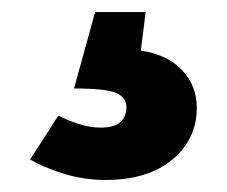

<svg xmlns="http://www.w3.org/2000/svg" viewBox="-20 -36 377 319"><path d="M147 176Q170 176 180 167Q190 158 190 142Q190 126 173 118.5Q156 111 103 111L138 -16H222L214 48Q259 55 283 81Q307 107 307 143Q307 195 266.5 229Q226 263 155 263Q119 263 85.5 252.5Q52 242 30 229L77 156Q92 164 111 170Q130 176 147 176Z"/></svg>

Font: Szlgxwxxxixliatcpuztgldltzi
Style: Regular
Weight: 700
Italic angle: -8°
Designer: Carrois Corporate & Edenspiekermann
Foundry: Carrois Corporate GbR & Edenspiekermann AG
Version: Version 2.001